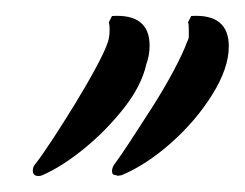

<svg xmlns="http://www.w3.org/2000/svg" viewBox="-20 -663 306 240"><path d="M28 -443Q21 -443 21 -450Q21 -455 25 -459Q32 -468 45.5 -488.5Q59 -509 74 -533.5Q89 -558 100.5 -579.5Q112 -601 115 -611Q117 -617 117 -626Q117 -631 116.5 -633Q116 -635 116 -635L120 -643Q167 -646 167 -606Q167 -594 163 -583Q157 -556 135 -528Q113 -500 85.5 -477.5Q58 -455 33 -444Q31 -443 28 -443ZM125 -444Q120 -444 120 -449Q120 -454 124 -459Q130 -467 142.5 -486Q155 -505 170 -528.5Q185 -552 197 -574.5Q209 -597 214 -611Q216 -614 216 -618Q216 -622 216 -626Q216 -634 215 -635L219 -643Q266 -646 266 -605Q266 -578 245.5 -545Q225 -512 194 -484.5Q163 -457 132 -444Q131 -444 129 -443.5Q127 -443 125 -444Z"/></svg>

Font: Birthstone Bounce Medium
Style: Regular
Weight: 500
Designer: Robert E. Leuschke
Foundry: Rob Leuschke
Version: Version 1.010; ttfautohint (v1.8.3)